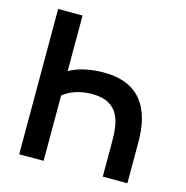

<svg xmlns="http://www.w3.org/2000/svg" viewBox="-106 -820 888 919"><g transform="rotate(15 338.0 -360.0)"><path d="M191 -720H70V0H191V-323.5C219.5 -348 269 -369 333 -369C472.5 -369 484 -267 484 -168V0H606V-205C606 -369 541 -483 359 -483C294.5 -483 232.5 -469 191 -444.5Z"/></g></svg>

Font: Manrope
Style: Bold
Weight: 700
Designer: Mikhail Sharanda
Foundry: Mikhail Sharanda
Version: Version 4.505;FEAKit 1.0